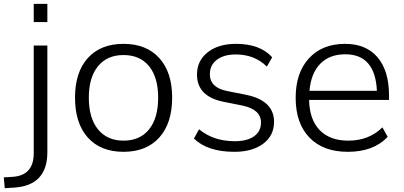

<svg xmlns="http://www.w3.org/2000/svg" viewBox="-85 -774 2081 990"><path d="M88.9 -660.2V-753.9H159.2V-660.2ZM-65.4 140.6 -18.6 137.7Q88.9 129.9 88.9 16.6V-539.1H159.2V10.7Q159.2 182.6 -12.7 193.4L-60.5 196.3Z M301.8 -270.5Q301.8 -401.4 367.7 -474.6Q433.6 -547.9 551.8 -547.9Q669.9 -547.9 736.3 -474.6Q802.7 -401.4 802.7 -270.5Q802.7 -138.7 736.3 -64.9Q669.9 8.8 551.8 8.8Q433.6 8.8 367.7 -64.9Q301.8 -138.7 301.8 -270.5ZM373 -270.5Q373 -165 420.4 -106.9Q467.8 -48.8 551.8 -48.8Q636.7 -48.8 683.6 -106.9Q730.5 -165 730.5 -270.5Q730.5 -375 683.6 -432.6Q636.7 -490.2 551.8 -490.2Q467.8 -490.2 420.4 -432.6Q373 -375 373 -270.5Z M1123 8.8Q985.4 8.8 915 -59.6L941.4 -107.4Q1015.6 -45.9 1126 -45.9Q1189.5 -45.9 1225.1 -71.3Q1260.7 -96.7 1260.7 -142.6Q1260.7 -209 1166 -229.5L1068.4 -249Q930.7 -276.4 930.7 -389.6Q930.7 -460.9 985.8 -504.4Q1041 -547.9 1131.8 -547.9Q1256.8 -547.9 1318.4 -478.5L1291 -430.7Q1227.5 -493.2 1130.9 -493.2Q1069.3 -493.2 1033.2 -465.8Q997.1 -438.5 997.1 -391.6Q997.1 -322.3 1085.9 -304.7L1183.6 -285.2Q1328.1 -255.9 1328.1 -145.5Q1328.1 -75.2 1272.5 -33.2Q1216.8 8.8 1123 8.8Z M1708 8.8Q1581.1 8.8 1510.3 -64.9Q1439.5 -138.7 1439.5 -269.5Q1439.5 -398.4 1507.8 -473.1Q1576.2 -547.9 1694.3 -547.9Q1802.7 -547.9 1861.8 -478.5Q1920.9 -409.2 1920.9 -281.2V-258.8H1508.8Q1510.7 -157.2 1563.5 -103Q1616.2 -48.8 1710.9 -48.8Q1817.4 -48.8 1886.7 -117.2L1914.1 -68.4Q1841.8 8.8 1708 8.8ZM1510.7 -305.7H1858.4Q1849.6 -494.1 1695.3 -494.1Q1614.3 -494.1 1566.4 -445.3Q1518.6 -396.5 1510.7 -305.7Z"/></svg>

Font: Min Sans Light
Style: Regular
Weight: 300
Designer: Jinseong-Kim, NotoSansCJK, Nunito
Foundry: Jinseong-Kim
Version: Version 1.400;Glyphs 3.1.2 (3151)